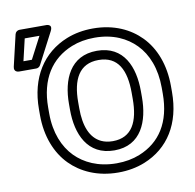

<svg xmlns="http://www.w3.org/2000/svg" viewBox="-90 -899 1042 1025"><g transform="rotate(-10 431.5 -386.0)"><path d="M776 -339C776 -183 709.9 -83.7 595.3 -37.7C557.9 -22.7 516.3 -15 469.9 -15C369.2 -15 295.4 -51.9 246.8 -101.1C194.7 -153.8 160.5 -235 160.5 -339V-371C160.5 -526.2 229 -627.4 343.4 -673.3C380.8 -688.3 422.4 -696 468.8 -696C569.8 -696 642.1 -659.2 690.7 -609.5C742.8 -556.3 776 -475.4 776 -371ZM826 -339V-371C826 -486 789.1 -580.5 726.5 -644.5C668.7 -703.5 582.5 -746 468.8 -746C416.9 -746 368.7 -737.3 324.7 -719.7C190.2 -665.7 110.5 -542.4 110.5 -371V-339C110.5 -224.1 148.5 -129.3 211.2 -65.9C269.1 -7.4 356.5 35 469.9 35C521.8 35 570 26.3 614 8.7C748.9 -45.5 826 -167.3 826 -339ZM469.9 -85C616.1 -85 663.2 -210.5 663.2 -339V-372C663.2 -501.9 615.3 -625 468.8 -625C322.8 -625 273.3 -501.3 273.3 -372V-339C273.3 -208.2 324 -85 469.9 -85ZM469.9 -135C445.8 -135 425.5 -139.4 407.9 -147.6C350 -174.9 323.3 -241.7 323.3 -339V-372C323.3 -493.8 363.4 -575 468.8 -575C574.6 -575 613.2 -494.9 613.2 -372V-339C613.2 -216.9 574.7 -135 469.9 -135ZM101.4 -757H181.2L119.2 -638H73.5ZM81.6 -807C70.9 -807 60 -799.2 57.3 -787.7L17.7 -618.7C10.9 -589.9 36 -588 42 -588H134.4C143 -588 152.2 -593.1 156.6 -601.5L244.6 -770.5C265.7 -811 222.4 -807 222.4 -807Z"/></g></svg>

Font: Asimov
Style: WidOu
Weight: 500
Designer: Google
Version: Version 2.000980; 2014